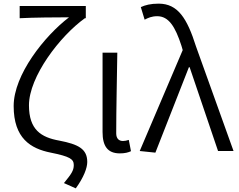

<svg xmlns="http://www.w3.org/2000/svg" viewBox="-20 -829 1311 1054"><path d="M396 205C440 144 459 93 459 60C459 -12 409 -37 306 -57C205 -75 139 -117 139 -251C139 -408 309 -631 446 -729H451V-796H88V-729C161 -733 295 -734 359 -734C225 -632 55 -419 55 -247C55 -70 148 -13 259 9C363 30 385 44 385 77C385 108 371 127 331 176Z M638 13C666 13 684 8 699 1L687 -61C675 -57 665 -55 655 -55C633 -55 618 -68 618 -97C618 -234 622 -391 624 -540H543V-104C543 -28 570 13 638 13Z M833 9 1017 -460H1021L1177 0H1262L1056 -574C1007 -729 956 -809 851 -809C806 -809 777 -801 753 -790L774 -721C793 -731 813 -740 843 -740C906 -740 942 -683 976 -578L983 -554L747 0Z"/></svg>

Font: Noto Sans CJK JP DemiLight
Style: Regular
Weight: 350
Designer: Ryoko NISHIZUKA (kana & ideographs); Paul D. Hunt (Latin, Greek & Cyrillic); Wenlong ZHANG (bopomofo); Sandoll Communica
Foundry: Adobe Systems Incorporated
Version: Version 1.004;PS 1.004;hotconv 1.0.82;makeotf.lib2.5.63406